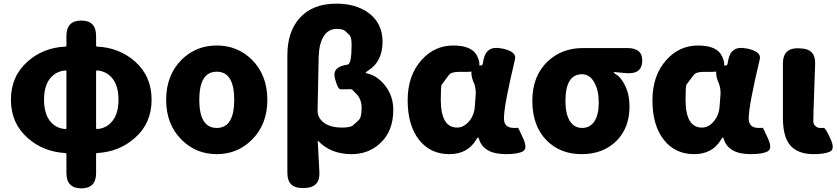

<svg xmlns="http://www.w3.org/2000/svg" viewBox="-20 -833 4600 1055"><path d="M427 202Q345 202 345 118V14Q345 8 339 8Q218 1 133 -74Q40 -155 40 -285Q40 -415 133 -496Q218 -571 339 -577Q345 -577 345 -583V-636Q345 -720 427 -720Q508 -720 508 -636V-583Q508 -577 514 -577Q635 -571 721 -496Q813 -415 813 -285Q813 -155 720 -74Q635 1 514 8Q508 8 508 14V118Q508 202 427 202ZM340 -124Q345 -124 345 -129V-441Q345 -446 340 -446Q287 -442 254.5 -401Q222 -360 222 -285Q222 -210 254.5 -168.5Q287 -127 340 -124ZM508 -129Q508 -124 513 -124Q565 -127 598 -168.5Q631 -210 631 -285Q631 -360 598.5 -401Q566 -442 513 -446Q508 -446 508 -441Z M978 -65Q893 -149 893 -284.5Q893 -420 978 -505Q1057 -583 1171 -583Q1285 -583 1364 -505Q1449 -420 1449 -284.5Q1449 -149 1364 -65Q1285 14 1171 14Q1057 14 978 -65ZM1075 -284.5Q1075 -130 1171 -130Q1267 -130 1267 -284.5Q1267 -439 1171 -439Q1075 -439 1075 -284.5Z M1644 200Q1559 202 1559 117V-529Q1559 -656 1624 -731Q1695 -813 1829 -813Q1934 -813 2004 -763Q2082 -706 2082 -604Q2082 -495 2004 -446Q1989 -436 1989 -433.5Q1989 -431 1999 -429Q2053 -417 2096 -363Q2141 -306 2141 -229Q2141 -111 2068 -45Q2004 14 1912 14Q1798 14 1729 -58Q1726 -62 1726 -57L1735 113Q1739 198 1654 200ZM1860 -132Q1906 -132 1920.5 -145Q1935 -158 1951 -173Q1967 -188 1967 -241Q1967 -285 1941 -314Q1915 -343 1909 -343Q1868 -343 1852 -342Q1836 -341 1820 -404Q1804 -466 1890 -478Q1912 -481 1912 -587Q1912 -629 1899.5 -641Q1887 -653 1875.5 -663.5Q1864 -674 1829 -674Q1782 -674 1757 -631Q1733 -591 1731 -519L1725 -224Q1725 -198 1741 -177Q1776 -132 1860 -132Z M2449 14Q2344 14 2282 -65.5Q2220 -145 2220 -282Q2220 -419 2297 -504Q2368 -583 2471 -583Q2574 -583 2602 -525Q2643 -438 2547 -438H2499Q2459 -438 2446 -420Q2433 -402 2407 -368Q2402 -361 2402 -285Q2402 -132 2492 -132Q2528 -132 2557 -166Q2586 -200 2589 -248L2594 -313Q2596 -345 2585 -375L2580 -386Q2547 -474 2626 -474Q2631 -474 2633 -483L2636 -501Q2651 -584 2734 -567H2737Q2820 -550 2810 -508Q2749 -253 2749 -182Q2749 -130 2804 -130Q2823 -130 2825.5 -131Q2828 -132 2854 -74Q2881 -16 2852.5 -1Q2824 14 2761 14Q2698 14 2661.5 -7Q2625 -28 2613 -66Q2609 -78 2606.5 -78Q2604 -78 2595 -63Q2548 14 2449 14Z M2984 -61Q2905 -141 2905 -279Q2905 -417 2991 -497Q3068 -569 3184 -569H3427Q3512 -569 3509 -496Q3506 -424 3421 -431L3357 -437Q3352 -437 3352 -434.5Q3352 -432 3367 -423Q3393 -408 3416 -360Q3439 -312 3439 -249Q3439 -129 3366 -57.5Q3293 14 3176 14Q3059 14 2984 -61ZM3246 -379Q3221 -425 3178 -425Q3087 -425 3087 -278Q3087 -207 3111 -168.5Q3135 -130 3178.5 -130Q3222 -130 3246 -166Q3270 -202 3270 -269Q3270 -336 3246 -379Z M3794 14Q3689 14 3627 -65.5Q3565 -145 3565 -282Q3565 -419 3642 -504Q3713 -583 3816 -583Q3919 -583 3947 -525Q3988 -438 3892 -438H3844Q3804 -438 3791 -420Q3778 -402 3752 -368Q3747 -361 3747 -285Q3747 -132 3837 -132Q3873 -132 3902 -166Q3931 -200 3934 -248L3939 -313Q3941 -345 3930 -375L3925 -386Q3892 -474 3971 -474Q3976 -474 3978 -483L3981 -501Q3996 -584 4079 -567H4082Q4165 -550 4155 -508Q4094 -253 4094 -182Q4094 -130 4149 -130Q4168 -130 4170.5 -131Q4173 -132 4199 -74Q4226 -16 4197.5 -1Q4169 14 4106 14Q4043 14 4006.5 -7Q3970 -28 3958 -66Q3954 -78 3951.5 -78Q3949 -78 3940 -63Q3893 14 3794 14Z M4451 14Q4358 14 4317 -41Q4282 -88 4282 -185V-485Q4282 -569 4366 -568L4377 -567Q4462 -566 4459 -482L4450 -220Q4449 -179 4449 -165Q4449 -151 4460.5 -140.5Q4472 -130 4485 -130Q4498 -130 4507 -130Q4517 -129 4543 -71Q4570 -13 4539.5 0.5Q4509 14 4451 14Z"/></svg>

Font: Resource Han Rounded JP Heavy
Style: Regular
Weight: 900
Designer: Cyano Hao (round all glyphs); Ryoko NISHIZUKA 西塚涼子 (kana, bopomofo & ideographs); Paul D. Hunt (Latin, Greek & Cyrillic)
Foundry: Cyano Hao
Version: 0.990